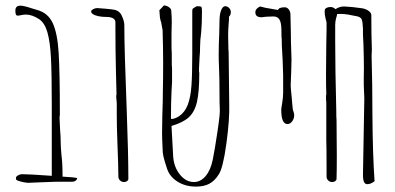

<svg xmlns="http://www.w3.org/2000/svg" viewBox="-20 -683 1463 712"><path d="M266 -23Q266 -17 260.5 -13Q255 -9 247 -9H186L131 -7L83 -5Q65 -7 56 -10Q46 -12 39 -17H40L39 -23Q39 -28 46.5 -32.5Q54 -37 63 -37Q88 -37 172 -31V-100V-299Q172 -409 169 -468Q166 -527 156 -562.5Q146 -598 125 -612Q99 -629 76 -629Q68 -629 59 -627Q50 -625 46 -625Q41 -625 39 -629Q37 -633 37 -644Q37 -662 56 -662Q68 -662 98 -652L118 -646Q158 -635 175.5 -597.5Q193 -560 197.5 -487.5Q202 -415 202 -258Q202 -254 201 -251V-241L203 -199Q205 -180 205 -158Q205 -139 208 -107Q212 -78 212 -28Q234 -27 248 -25.5Q262 -24 266 -23Z M456 -20Q456 -15 451.5 -11.5Q447 -8 440 -8Q431 -8 425 -14Q419 -20 419 -28Q419 -63 415 -165Q413 -213 413 -259V-300L412 -313Q411 -318 411 -325V-329L412 -332V-337Q412 -358 410 -416Q408 -498 408 -574V-600Q408 -618 380 -620H379Q340 -620 324 -631Q318 -635 318 -641Q318 -645 325.5 -649Q333 -653 340 -653Q342 -653 368 -651L388 -649Q394 -649 394 -648Q421 -647 431 -626Q441 -605 441 -591Q441 -502 450 -272Q456 -112 456 -20Z M829 -621Q830 -617 828 -596Q826 -572 826 -553L827 -501Q828 -493 828 -476L830 -299Q832 -242 819.5 -150.5Q807 -59 791 -36Q776 -12 756 -1.5Q736 9 707 9Q668 9 639 -9Q610 -27 600 -56Q597 -65 592.5 -79.5Q588 -94 585.5 -105.5Q583 -117 583 -131Q581 -171 581 -188L582 -257Q584 -307 584 -348Q585 -386 585 -450Q585 -503 583 -571L577 -604H576Q572 -620 572 -632L571 -645L588 -663Q599 -662 607 -656Q615 -650 615 -644Q617 -622 617 -601L616 -558V-516Q616 -497 617 -487V-458Q617 -436 618 -429V-378L616 -343Q614 -301 614 -249V-242H617Q628 -242 644 -252Q666 -267 676.5 -295Q687 -323 690 -365.5Q693 -408 693 -486V-569V-642Q693 -649 695 -651Q697 -653 710 -660Q724 -660 726.5 -657.5Q729 -655 729 -641Q729 -595 726 -562Q722 -534 722 -511Q722 -489 720 -470L718 -428V-418Q719 -415 719 -411Q719 -343 710.5 -305.5Q702 -268 680 -248Q658 -228 616 -216L622 -106Q624 -65 646.5 -36.5Q669 -8 699 -8Q724 -8 742.5 -30Q761 -52 769 -91Q777 -131 787 -198.5Q797 -266 795 -280Q794 -297 794 -338Q794 -397 792 -439Q791 -455 791 -482Q791 -516 793 -558L794 -604Q794 -630 800 -645Q806 -660 815 -660Q823 -660 829.5 -653.5Q836 -647 836 -638Q836 -627 829 -621Z M1071 -257Q1071 -243 1063.5 -233Q1056 -223 1046 -223Q1023 -223 1023 -276Q1023 -281 1026.5 -301.5Q1030 -322 1030 -340V-404Q1030 -417 1028 -463L1025 -516V-527Q1025 -540 1024 -545Q1024 -550 1023.5 -575Q1023 -600 1016 -611Q1009 -622 994 -622Q979 -622 967 -621Q953 -619 950 -619Q927 -619 927 -637V-639Q927 -650 944 -659Q962 -655 965 -654Q1005 -647 1011 -646Q1014 -656 1036 -656Q1044 -656 1050 -649Q1056 -642 1057 -632Q1059 -556 1059 -526L1061 -463L1060 -420L1058 -367Q1058 -356 1061 -330L1064 -295Q1066 -281 1066 -276Q1071 -263 1071 -257Z M1369 -11Q1355 0 1342 0Q1334 0 1330 -8Q1326 -16 1326 -35L1331 -318L1329 -368V-395Q1330 -423 1329 -473.5Q1328 -524 1326 -555V-577Q1325 -601 1321.5 -610.5Q1318 -620 1302 -623L1286 -626Q1256 -633 1230 -631Q1230 -626 1226 -614Q1225 -610 1224 -604Q1223 -598 1223 -591V-534Q1223 -428 1227 -273Q1227 -248 1228 -237L1229 -107Q1229 -49 1228 -20Q1228 -15 1223.5 -11.5Q1219 -8 1212 -8Q1203 -8 1197 -14Q1191 -20 1191 -28V-65Q1191 -129 1190 -165V-227V-300Q1190 -308 1189 -313V-325V-329L1190 -332V-336Q1189 -359 1189 -408L1190 -522L1191 -573V-600Q1181 -635 1185 -649Q1192 -657 1206 -657Q1216 -657 1224 -649Q1239 -659 1256 -659Q1284 -658 1325 -652Q1339 -649 1348.5 -641.5Q1358 -634 1357 -625Q1357 -549 1359 -500L1358 -476Q1361 -374 1361 -261Q1362 -111 1369 -11Z"/></svg>

Font: Amatic SC
Style: Regular
Weight: 400
Designer: Multiple Designers
Foundry: Vernon Adams
Version: Version 2.505